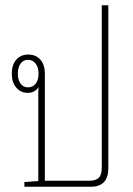

<svg xmlns="http://www.w3.org/2000/svg" viewBox="-20 -712 506 732"><path d="M73 0V-18L126 -22V-347Q126 -368 127 -380Q113 -358 86 -358Q59 -358 42 -378Q25 -398 25 -431Q25 -465 42 -484.5Q59 -504 88 -504Q117 -504 134 -484.5Q151 -465 151 -431V-23H321Q346 -23 357 -34.5Q368 -46 368 -74V-692H393V-71Q393 0 326 0ZM87 -379Q105 -379 116 -393Q127 -407 127 -431Q127 -455 116 -469.5Q105 -484 87 -484Q69 -484 58.5 -469.5Q48 -455 48 -431Q48 -407 58.5 -393Q69 -379 87 -379Z"/></svg>

Font: Noto Sans Thai Looped UI Narrow Thin
Style: Regular
Weight: 100
Width: 4
Designer: Cadson Demak Team
Foundry: Cadson Demak Co., Ltd.
Version: Version 1.000; ttfautohint (v1.8.4.7-5d5b)